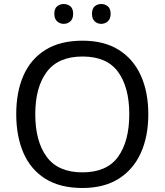

<svg xmlns="http://www.w3.org/2000/svg" viewBox="-20 -928 821 958"><path d="M720 -358Q720 -247 682.5 -164.5Q645 -82 572 -36Q499 10 391 10Q280 10 206.5 -36Q133 -82 97 -165Q61 -248 61 -359Q61 -469 97 -551Q133 -633 206.5 -679Q280 -725 392 -725Q499 -725 572 -679.5Q645 -634 682.5 -551.5Q720 -469 720 -358ZM156 -358Q156 -223 213 -145.5Q270 -68 391 -68Q513 -68 569 -145.5Q625 -223 625 -358Q625 -493 569 -569.5Q513 -646 392 -646Q271 -646 213.5 -569.5Q156 -493 156 -358ZM251 -859Q251 -885 265 -896.5Q279 -908 298 -908Q317 -908 331 -896.5Q345 -885 345 -859Q345 -834 331 -821.5Q317 -809 298 -809Q279 -809 265 -821.5Q251 -834 251 -859ZM439 -859Q439 -885 452.5 -896.5Q466 -908 485 -908Q504 -908 518 -896.5Q532 -885 532 -859Q532 -834 518 -821.5Q504 -809 485 -809Q466 -809 452.5 -821.5Q439 -834 439 -859Z"/></svg>

Font: Noto Sans Sogdian
Style: Regular
Weight: 400
Designer: Monotype Design Team
Foundry: Monotype Imaging Inc.
Version: Version 2.002; ttfautohint (v1.8.4.7-5d5b)